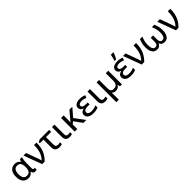

<svg xmlns="http://www.w3.org/2000/svg" viewBox="548 -2961 5358 5358"><g transform="rotate(-45 3227.5 -281.5)"><path d="M292.5 -70.3Q344.7 -70.3 376.2 -91.1Q407.7 -111.8 422.1 -154.3Q436.5 -196.8 437 -262.2V-269.5Q437 -366.2 405.5 -416.3Q374 -466.3 292 -466.3Q221.7 -466.3 187.7 -415Q153.8 -363.8 153.8 -266.1Q153.8 -168.9 187.5 -119.6Q221.2 -70.3 292.5 -70.3ZM271.5 9.8Q172.9 9.8 113 -60.1Q53.2 -129.9 53.2 -267.1Q53.2 -403.3 113.3 -475.3Q173.3 -547.4 280.3 -547.4Q339.4 -547.4 378.7 -526.1Q418 -504.9 442.9 -463.4H449.2Q453.1 -481.4 461.2 -502Q469.2 -522.5 480 -538.1H559.1Q551.8 -515.6 545.7 -481Q539.6 -446.3 535.6 -406.2Q531.7 -366.2 531.7 -327.6V-131.8Q531.7 -97.7 543.9 -84.5Q556.2 -71.3 573.7 -71.3Q581.5 -71.3 590.6 -73Q599.6 -74.7 604 -76.7V-2.4Q599.1 0.5 589.6 3.2Q580.1 5.9 568.8 7.8Q557.6 9.8 546.9 9.8Q506.3 9.8 481.2 -8.5Q456.1 -26.9 444.8 -75.2H437.5Q422.9 -51.8 401.1 -32.5Q379.4 -13.2 347.7 -1.7Q315.9 9.8 271.5 9.8Z M621.1 -538.1H722.2L834.5 -231Q841.8 -211.4 851.3 -183.6Q860.8 -155.8 869.4 -129.2Q877.9 -102.5 882.3 -85H886.2Q942.4 -144 975.3 -211.7Q1008.3 -279.3 1022.7 -359.9Q1037.1 -440.4 1037.1 -538.1H1134.8Q1134.8 -431.6 1115.5 -340.1Q1096.2 -248.5 1049.6 -165.3Q1002.9 -82 920.4 0H821.8Z M1633.8 -538.1V-458.5H1428.7V-165Q1428.7 -112.8 1452.9 -90.8Q1477.1 -68.8 1517.6 -68.8Q1540.5 -68.8 1563.7 -72.3Q1586.9 -75.7 1604 -81.1V-7.3Q1587.9 -0.5 1559.8 4.9Q1531.7 10.3 1500.5 10.3Q1453.1 10.3 1414.3 -4.2Q1375.5 -18.6 1352.5 -55.4Q1329.6 -92.3 1329.6 -158.7V-458.5H1187V-502L1263.7 -538.1Z M1842.3 -538.1V-160.2Q1842.3 -114.7 1861.3 -92.3Q1880.4 -69.8 1918.9 -69.8Q1940.9 -69.8 1963.9 -73.7Q1986.8 -77.6 2002 -82.5V-7.3Q1986.3 0 1958.5 4.9Q1930.7 9.8 1902.3 9.8Q1856.4 9.8 1821 -5.1Q1785.6 -20 1765.4 -56.6Q1745.1 -93.3 1745.1 -158.7V-538.1Z M2547.9 -538.1 2342.3 -298.3 2564 0H2448.7L2275.9 -236.8L2206.1 -180.7V0H2104V-538.1H2206.1V-397.5Q2205.6 -359.9 2204.3 -323.2Q2203.1 -286.6 2200.7 -262.2H2202.6Q2214.4 -277.3 2226.8 -292.5Q2239.3 -307.6 2250.5 -322.3L2434.6 -538.1Z M2935.5 -318.4V-242.7H2861.3Q2809.6 -242.7 2775.9 -232.9Q2742.2 -223.1 2725.8 -203.1Q2709.5 -183.1 2709.5 -153.8Q2709.5 -124 2726.8 -105.2Q2744.1 -86.4 2775.9 -77.6Q2807.6 -68.8 2850.6 -68.8Q2906.7 -68.8 2951.7 -81.5Q2996.6 -94.2 3030.3 -109.9V-26.4Q2998 -10.3 2952.4 -0.2Q2906.7 9.8 2844.7 9.8Q2724.6 9.8 2668.2 -34.4Q2611.8 -78.6 2611.8 -146.5Q2611.8 -206.1 2647.2 -235.8Q2682.6 -265.6 2734.4 -278.8V-283.7Q2686.5 -296.9 2659.9 -327.4Q2633.3 -357.9 2633.3 -405.8Q2633.3 -453.1 2661.1 -484.6Q2689 -516.1 2736.8 -532Q2784.7 -547.9 2845.2 -547.9Q2901.9 -547.9 2946.8 -537.8Q2991.7 -527.8 3031.7 -509.8L2997.6 -434.1Q2964.4 -449.2 2928.5 -459.5Q2892.6 -469.7 2845.7 -469.7Q2785.6 -469.7 2755.4 -451.2Q2725.1 -432.6 2725.1 -397Q2725.1 -355 2764.6 -336.7Q2804.2 -318.4 2875 -318.4Z M3245.1 -538.1V-160.2Q3245.1 -114.7 3264.2 -92.3Q3283.2 -69.8 3321.8 -69.8Q3343.8 -69.8 3366.7 -73.7Q3389.6 -77.6 3404.8 -82.5V-7.3Q3389.2 0 3361.3 4.9Q3333.5 9.8 3305.2 9.8Q3259.3 9.8 3223.9 -5.1Q3188.5 -20 3168.2 -56.6Q3147.9 -93.3 3147.9 -158.7V-538.1Z M3968.3 -538.1V0H3890.6L3876 -74.2H3871.1Q3855 -47.4 3833.5 -28.6Q3812 -9.8 3783.4 0Q3754.9 9.8 3718.3 9.8Q3679.2 9.8 3650.9 -2.9Q3622.6 -15.6 3604 -38.1H3600.6Q3602.1 -26.4 3603 -8.1Q3604 10.3 3604.5 32.5Q3605 54.7 3605 78.6V240.2H3506.8V-538.1H3605V-198.7Q3605 -135.7 3633.8 -103Q3662.6 -70.3 3721.2 -70.3Q3777.8 -70.3 3810.3 -92.5Q3842.8 -114.7 3856.7 -157.7Q3870.6 -200.7 3870.6 -262.2V-538.1Z M4418 -318.4V-242.7H4343.8Q4292 -242.7 4258.3 -232.9Q4224.6 -223.1 4208.3 -203.1Q4191.9 -183.1 4191.9 -153.8Q4191.9 -124 4209.2 -105.2Q4226.6 -86.4 4258.3 -77.6Q4290 -68.8 4333 -68.8Q4389.2 -68.8 4434.1 -81.5Q4479 -94.2 4512.7 -109.9V-26.4Q4480.5 -10.3 4434.8 -0.2Q4389.2 9.8 4327.1 9.8Q4207 9.8 4150.6 -34.4Q4094.2 -78.6 4094.2 -146.5Q4094.2 -206.1 4129.6 -235.8Q4165 -265.6 4216.8 -278.8V-283.7Q4168.9 -296.9 4142.3 -327.4Q4115.7 -357.9 4115.7 -405.8Q4115.7 -453.1 4143.6 -484.6Q4171.4 -516.1 4219.2 -532Q4267.1 -547.9 4327.6 -547.9Q4384.3 -547.9 4429.2 -537.8Q4474.1 -527.8 4514.2 -509.8L4480 -434.1Q4446.8 -449.2 4410.9 -459.5Q4375 -469.7 4328.1 -469.7Q4268.1 -469.7 4237.8 -451.2Q4207.5 -432.6 4207.5 -397Q4207.5 -355 4247.1 -336.7Q4286.6 -318.4 4357.4 -318.4ZM4287.6 -606V-619.6Q4294.4 -638.2 4301.3 -661.1Q4308.1 -684.1 4314 -709.2Q4319.8 -734.4 4324.7 -758.5Q4329.6 -782.7 4332 -802.7H4432.1V-792Q4425.8 -768.1 4411.9 -735.6Q4397.9 -703.1 4381.1 -668.9Q4364.3 -634.8 4346.7 -606Z M4550.3 -538.1H4651.4L4763.7 -231Q4771 -211.4 4780.5 -183.6Q4790 -155.8 4798.6 -129.2Q4807.1 -102.5 4811.5 -85H4815.4Q4871.6 -144 4904.5 -211.7Q4937.5 -279.3 4951.9 -359.9Q4966.3 -440.4 4966.3 -538.1H5064Q5064 -431.6 5044.7 -340.1Q5025.4 -248.5 4978.8 -165.3Q4932.1 -82 4849.6 0H4751Z M5786.1 -538.1Q5806.2 -491.7 5819.1 -447.8Q5832 -403.8 5838.4 -358.4Q5844.7 -313 5844.7 -260.3Q5844.7 -181.2 5822.8 -120.1Q5800.8 -59.1 5757.3 -24.7Q5713.9 9.8 5648.4 9.8Q5590.8 9.8 5555.9 -14.6Q5521 -39.1 5503.9 -84.5H5499.5Q5483.4 -39.1 5448 -14.6Q5412.6 9.8 5356 9.8Q5292 9.8 5248 -24.2Q5204.1 -58.1 5181.9 -118.9Q5159.7 -179.7 5159.7 -260.3Q5159.7 -313 5166 -358.4Q5172.4 -403.8 5185.3 -447.5Q5198.2 -491.2 5218.3 -538.1H5315.9Q5284.7 -468.8 5269.8 -404.1Q5254.9 -339.4 5254.9 -260.7Q5254.9 -168.5 5283.2 -119.1Q5311.5 -69.8 5362.8 -69.8Q5395.5 -69.8 5416 -86.2Q5436.5 -102.5 5446.3 -131.8Q5456.1 -161.1 5456.1 -199.7V-351.1H5548.3V-199.7Q5548.3 -158.2 5558.6 -129.2Q5568.8 -100.1 5589.4 -85Q5609.9 -69.8 5640.6 -69.8Q5675.8 -69.8 5700 -92Q5724.1 -114.3 5736.8 -157Q5749.5 -199.7 5749.5 -260.3Q5749.5 -338.4 5734.6 -403.6Q5719.7 -468.8 5688 -538.1Z M5901.4 -538.1H6002.4L6114.7 -231Q6122.1 -211.4 6131.6 -183.6Q6141.1 -155.8 6149.7 -129.2Q6158.2 -102.5 6162.6 -85H6166.5Q6222.7 -144 6255.6 -211.7Q6288.6 -279.3 6303 -359.9Q6317.4 -440.4 6317.4 -538.1H6415Q6415 -431.6 6395.8 -340.1Q6376.5 -248.5 6329.8 -165.3Q6283.2 -82 6200.7 0H6102.1Z"/></g></svg>

Font: Open Sans Medium
Style: Regular
Weight: 500
Designer: Monotype Design Team
Foundry: Monotype Imaging Inc.
Version: Version 3.000